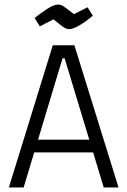

<svg xmlns="http://www.w3.org/2000/svg" viewBox="-20 -824 560 844"><path d="M19 0 212 -625H307L501 0H436L264 -568H255L84 0ZM102 -154V-210H420V-154ZM284 -696Q276 -696 269 -699Q262 -702 250 -711Q238 -720 215 -739L155 -708L132 -745Q162 -768 181.5 -781Q201 -794 213.5 -799Q226 -804 236 -804Q243 -804 249.5 -801.5Q256 -799 268 -790Q280 -781 305 -762L365 -792L388 -755Q364 -735 344.5 -722Q325 -709 310 -702.5Q295 -696 284 -696Z"/></svg>

Font: Changa ExtraLight
Style: Regular
Weight: 250
Designer: Eduardo Rodriguez Tunni
Foundry: Eduardo Rodriguez Tunni
Version: Version 3.002; ttfautohint (v1.8.2)